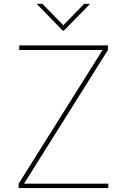

<svg xmlns="http://www.w3.org/2000/svg" viewBox="-20 -959 645 979"><path d="M75.2 0V-22.5L502.9 -704.1H78.1V-727.5H530.3V-704.1L102.5 -22.5H532.2V0ZM196.3 -939.5 302.7 -830.1 409.2 -939.5H436.5V-936.5L305.7 -802.7H299.8L169.9 -936.5V-939.5Z"/></svg>

Font: Inter Tight Thin
Style: Regular
Weight: 250
Designer: Rasmus Andersson
Foundry: rsms
Version: Version 3.004